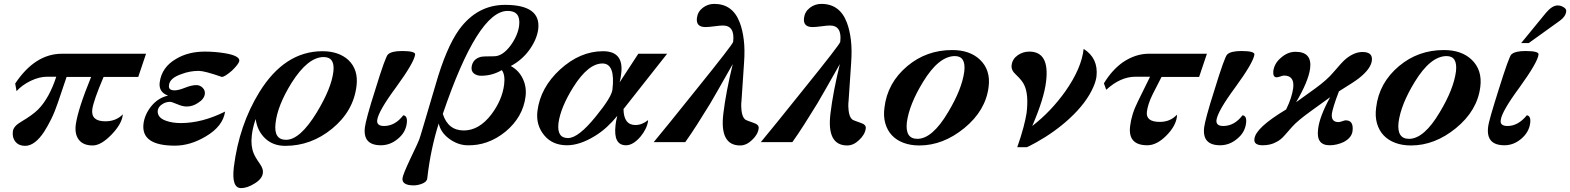

<svg xmlns="http://www.w3.org/2000/svg" viewBox="-20 -730 8063 986"><path d="M730 -454 690 -335H512Q486 -274 471.5 -232.5Q457 -191 454 -169Q446 -107 521 -107Q576 -107 611 -143L610 -137Q604 -92 553 -39Q499 17 456 17Q408 17 385.5 -11.5Q363 -40 369 -89Q380 -169 448 -335H322L278 -205Q262 -157 243.5 -119.5Q225 -82 207 -54Q159 19 109 19Q77 19 59.5 -2Q42 -23 46 -55Q49 -82 89 -105Q147 -139 176 -168Q233 -226 269 -336H222Q182 -336 138 -315Q94 -294 65 -262L58 -301Q160 -454 298 -454Z M1209 -417Q1206 -401 1171 -367Q1134 -335 1119 -335Q1030 -366 1001 -366Q955 -366 913 -350Q851 -329 848 -293Q843 -266 877 -266Q896 -266 929 -279Q949 -287 963.5 -290Q978 -293 988 -293Q1007 -293 1020.5 -279.5Q1034 -266 1032 -248Q1029 -221 996 -201Q969 -183 939 -183Q917 -183 890 -195Q861 -207 854 -207Q832 -207 815 -196Q793 -183 790 -162Q787 -126 832 -110Q865 -98 909 -98Q1018 -98 1136 -157Q1125 -81 1036 -29Q957 18 878 18Q703 18 717 -95Q723 -143 758 -186Q793 -228 843 -239Q794 -257 800 -306Q810 -385 885 -428Q947 -465 1032 -465Q1058 -465 1083 -463Q1108 -461 1133 -457Q1212 -444 1209 -417Z M1811 -290Q1796 -159 1684 -68Q1577 19 1445 19Q1382 19 1341.5 -19.5Q1301 -58 1293 -119Q1285 -96 1280 -74.5Q1275 -53 1273 -33Q1267 20 1283 58Q1286 66 1293.5 79Q1301 92 1315 112Q1333 138 1330 158Q1327 188 1288 212Q1250 236 1218 236Q1168 236 1181 127Q1208 -88 1312 -257Q1442 -467 1636 -467Q1719 -467 1769 -422Q1821 -372 1811 -290ZM1692 -362Q1701 -437 1642 -437Q1561 -437 1477 -304Q1405 -188 1395 -97Q1385 -12 1449 -12Q1521 -12 1607 -153Q1682 -277 1692 -362Z M2069 -97Q2063 -49 2023 -17Q1984 16 1936 16Q1842 16 1854 -77Q1856 -94 1869 -142.5Q1882 -191 1908 -272Q1959 -438 1972 -450Q1990 -468 2045 -468Q2113 -468 2112 -450Q2106 -408 2014 -282Q1923 -159 1917 -113Q1914 -83 1952 -83Q2009 -83 2051 -138Q2074 -135 2069 -97Z M2744 -580Q2740 -551 2727.5 -523.5Q2715 -496 2696.5 -471Q2678 -446 2654 -425.5Q2630 -405 2603 -391Q2644 -369 2664.5 -326.5Q2685 -284 2679 -235Q2666 -129 2576 -54Q2485 20 2377 16Q2329 14 2286 -18Q2243 -50 2233 -96Q2213 -33 2198 37.5Q2183 108 2174 187Q2172 204 2146 214Q2124 222 2105 222Q2043 222 2047 185Q2049 167 2086 88Q2109 40 2120.5 15Q2132 -10 2133 -14Q2136 -21 2156.5 -90.5Q2177 -160 2217 -295Q2271 -484 2337 -577Q2430 -705 2574 -705Q2759 -705 2744 -580ZM2646 -599Q2655 -674 2587 -674Q2434 -674 2254 -145Q2281 -60 2362 -60Q2440 -60 2503 -142Q2559 -216 2569 -296Q2575 -346 2557 -370Q2508 -341 2451 -341Q2428 -341 2413.5 -353Q2399 -365 2402 -387Q2408 -427 2449 -438Q2461 -441 2517 -441Q2562 -441 2604 -499Q2640 -550 2646 -599Z M3406 -454 3182 -170Q3183 -88 3243 -88Q3277 -88 3308 -113V-108Q3302 -68 3269 -28Q3231 16 3195 16Q3129 16 3141 -87Q3142 -103 3150 -135Q3124 -103 3095.5 -77Q3067 -51 3034 -31Q2957 16 2892 16Q2817 16 2775 -35Q2731 -88 2740 -160Q2755 -280 2856 -373Q2959 -467 3077 -467Q3185 -467 3170 -351Q3169 -340 3167 -329Q3165 -318 3162 -307L3258 -454ZM3125 -269Q3141 -404 3074 -404Q3001 -404 2925 -284Q2859 -179 2848 -98Q2839 -21 2897 -21Q2950 -21 3039 -131Q3120 -230 3125 -269Z M3876 -70Q3872 -39 3842 -11Q3813 17 3781 17Q3674 17 3695 -149Q3708 -257 3743 -401Q3698 -322 3669.5 -271.5Q3641 -221 3627 -198Q3592 -141 3560.5 -91.5Q3529 -42 3499 0H3337Q3369 -38 3422.5 -104.5Q3476 -171 3554 -268Q3743 -502 3745 -515Q3755 -599 3692 -599Q3685 -599 3674.5 -598Q3664 -597 3649 -595Q3633 -593 3622 -592Q3611 -591 3603 -591Q3553 -591 3559 -638Q3563 -670 3589 -690Q3615 -710 3648 -710Q3743 -710 3779 -614Q3793 -578 3799.5 -526.5Q3806 -475 3801 -407L3788 -214Q3786 -197 3786.5 -183.5Q3787 -170 3788 -162Q3792 -129 3806 -117Q3809 -113 3850 -99Q3879 -90 3876 -70Z M4426 -70Q4422 -39 4392 -11Q4363 17 4331 17Q4224 17 4245 -149Q4258 -257 4293 -401Q4248 -322 4219.5 -271.5Q4191 -221 4177 -198Q4142 -141 4110.5 -91.5Q4079 -42 4049 0H3887Q3919 -38 3972.5 -104.5Q4026 -171 4104 -268Q4293 -502 4295 -515Q4305 -599 4242 -599Q4235 -599 4224.5 -598Q4214 -597 4199 -595Q4183 -593 4172 -592Q4161 -591 4153 -591Q4103 -591 4109 -638Q4113 -670 4139 -690Q4165 -710 4198 -710Q4293 -710 4329 -614Q4343 -578 4349.5 -526.5Q4356 -475 4351 -407L4338 -214Q4336 -197 4336.5 -183.5Q4337 -170 4338 -162Q4342 -129 4356 -117Q4359 -113 4400 -99Q4429 -90 4426 -70Z M5057 -284Q5042 -162 4932 -72Q4823 17 4701 17Q4656 17 4620 3.5Q4584 -10 4560.5 -35Q4537 -60 4526.5 -96Q4516 -132 4522 -177Q4537 -305 4640 -391Q4738 -473 4870 -473Q4960 -473 5012 -424Q5068 -371 5057 -284ZM4932 -363Q4941 -442 4884 -442Q4801 -442 4720 -309Q4649 -193 4637 -101Q4628 -17 4691 -17Q4768 -17 4849 -154Q4920 -272 4932 -363Z M5611 -338Q5608 -314 5596 -286Q5561 -203 5472 -121Q5397 -52 5302 1Q5256 26 5253 26H5204Q5224 -31 5235.5 -74.5Q5247 -118 5252 -150Q5263 -243 5241 -291Q5236 -303 5225 -317Q5214 -331 5197 -347Q5172 -369 5175 -395Q5179 -427 5206 -446Q5233 -465 5266 -465Q5371 -465 5352 -311Q5347 -268 5329.5 -211.5Q5312 -155 5281 -83Q5377 -157 5451 -261Q5534 -379 5545 -479Q5621 -431 5611 -338Z M6178 -454 6138 -335H5945L5900 -247Q5886 -219 5879 -196.5Q5872 -174 5870 -158Q5862 -104 5936 -104Q5990 -104 6024 -141V-131Q6018 -82 5969 -33Q5920 16 5872 16Q5770 16 5784 -85Q5787 -111 5796.5 -142.5Q5806 -174 5825 -212L5886 -336H5811Q5734 -336 5661 -269L5649 -302Q5690 -370 5746 -410Q5811 -454 5879 -454Z M6379 -97Q6373 -49 6333 -17Q6294 16 6246 16Q6152 16 6164 -77Q6166 -94 6179 -142.5Q6192 -191 6218 -272Q6269 -438 6282 -450Q6300 -468 6355 -468Q6423 -468 6422 -450Q6416 -408 6324 -282Q6233 -159 6227 -113Q6224 -83 6262 -83Q6319 -83 6361 -138Q6384 -135 6379 -97Z M7025 -418Q7019 -375 6957 -327Q6947 -319 6922.5 -303Q6898 -287 6856 -261Q6839 -217 6830.5 -189Q6822 -161 6820 -148Q6814 -103 6854 -103Q6861 -103 6873 -107.5Q6885 -112 6891 -112Q6932 -112 6926 -58Q6922 -23 6881 -1Q6845 16 6808 16Q6738 16 6749 -67Q6756 -131 6811 -231L6710 -158Q6678 -135 6654 -115Q6630 -95 6615 -78L6578 -36Q6567 -23 6555.5 -14Q6544 -5 6533 0Q6504 16 6465 16Q6417 16 6422 -17Q6428 -74 6585 -168Q6601 -201 6609.5 -228Q6618 -255 6621 -277Q6629 -342 6574 -342Q6568 -342 6555.5 -337.5Q6543 -333 6536 -333Q6516 -333 6519 -366Q6525 -406 6559 -434Q6593 -464 6633 -464Q6719 -464 6708 -378Q6699 -312 6636 -205L6736 -277Q6796 -321 6826 -357Q6850 -385 6866 -402.5Q6882 -420 6892 -428Q6935 -463 6977 -463Q7031 -463 7025 -418Z M7582 -284Q7567 -162 7457 -72Q7348 17 7226 17Q7181 17 7145 3.5Q7109 -10 7085.5 -35Q7062 -60 7051.5 -96Q7041 -132 7047 -177Q7062 -305 7165 -391Q7263 -473 7395 -473Q7485 -473 7537 -424Q7593 -371 7582 -284ZM7457 -363Q7466 -442 7409 -442Q7326 -442 7245 -309Q7174 -193 7162 -101Q7153 -17 7216 -17Q7293 -17 7374 -154Q7445 -272 7457 -363Z M8023 -671Q8020 -645 7991 -624L7831 -509H7792L7919 -664Q7951 -702 7979 -702Q7995 -702 8008 -694Q8025 -685 8023 -671ZM7838 -97Q7832 -51 7792 -17Q7753 16 7706 16Q7611 16 7622 -77Q7624 -96 7638 -144.5Q7652 -193 7677 -272Q7729 -438 7741 -450Q7760 -468 7813 -468Q7884 -468 7881 -450Q7877 -411 7784 -282Q7691 -156 7687 -113Q7682 -83 7722 -83Q7776 -83 7821 -138Q7843 -135 7838 -97Z"/></svg>

Font: DG Didot
Style: Bold Italic
Weight: 700
Designer: David Gatwood, Takis Katsoulidis, and George D. Matthiopoulos
Foundry: David Gatwood
Version: Version 1.0